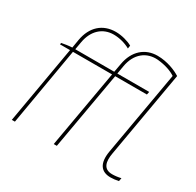

<svg xmlns="http://www.w3.org/2000/svg" viewBox="-155 -895 1100 1075"><g transform="rotate(30 395.0 -358.0)"><path d="M67 -511 65 -501H130L43 0H63L149 -501H402L314 0H334L422 -501H627L631 -520H425L434 -572C449 -661 509 -706 583 -700C635 -695 675 -680 700 -663L605 -119C591 -36 621 3 682 3C698 3 715 1 734 -3L738 -24C717 -19 698 -17 681 -17C624 -17 615 -62 625 -118L722 -675C693 -694 635 -719 571 -719C492 -719 431 -668 415 -575L405 -520H153L162 -571C176 -651 228 -699 299 -699C337 -699 376 -688 406 -671L409 -691C383 -706 340 -718 302 -718C218 -718 159 -666 143 -574L134 -520C112 -519 86 -515 67 -511Z"/></g></svg>

Font: Fixel Display Thin
Style: Italic
Weight: 100
Italic angle: -10°
Designer: AlfaBravo + MacPaw
Foundry: Kyrylo Tkachov, Marchela Mozhyna, Serhii Makarenko, Maria Weinstein, Zakhar Kryvoshyya
Version: Version 1.210;Glyphs 3.2 (3217)